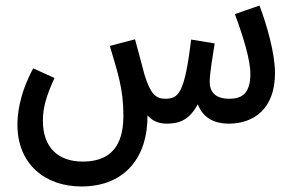

<svg xmlns="http://www.w3.org/2000/svg" viewBox="-20 -442 1068 694"><path d="M274 232C439 232 515 117 513 -25C530 -6 552 5 583 5C633 5 666 -12 695 -65C714 -14 758 5 806 5C898 5 974 -49 974 -178C974 -249 945 -350 918 -422L829 -391C859 -310 885 -226 885 -175C885 -99 849 -85 809 -85C753 -85 738 -115 738 -146C738 -179 750 -245 756 -285L671 -299C647 -102 625 -86 578 -85C543 -85 524 -102 502 -173C496 -195 489 -224 468 -300L377 -276C406 -177 426 -121 426 -25C426 51 406 142 279 142C190 142 135 91 135 -6C135 -52 147 -95 177 -160L100 -195C47 -96 43 -22 43 9C43 151 143 232 274 232Z"/></svg>

Font: Noto Sans Arabic ExtCond Med
Style: Regular
Weight: 500
Width: 2
Designer: Monotype Design Team, Nadine Chahine, Nizar Qandah and Khaled Hosny
Foundry: Monotype Imaging Inc.
Version: Version 2.012